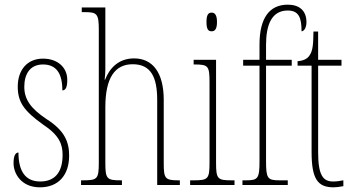

<svg xmlns="http://www.w3.org/2000/svg" viewBox="-20 -792 1510 822"><path d="M151 10C229 10 276 -41 276 -126C276 -185 256 -234 178 -283C114 -326 84 -365 84 -420C84 -473 107 -516 164 -516C221 -516 247 -478 247 -405C262 -405 268 -421 268 -450C268 -504 226 -541 164 -541C97 -541 56 -493 56 -421C56 -355 83 -317 164 -259C234 -213 248 -174 248 -129C248 -52 213 -15 152 -15C88 -15 59 -60 59 -139C46 -139 38 -125 38 -93C38 -50 70 10 151 10Z M327 0H502V-20H497C437 -20 431 -26 431 -96V-333C431 -459 472 -517 548 -517C626 -517 653 -462 653 -364V0H750V-20H742C686 -20 681 -29 681 -94V-364C681 -482 633 -542 554 -542C486 -542 448 -498 430 -451H428C430 -469 431 -483 431 -495V-760H330V-740H346C396 -740 403 -731 403 -664V-96C403 -26 397 -20 336 -20H327Z M886 -658C899 -658 909 -666 909 -698C909 -729 899 -738 886 -738C872 -738 864 -729 864 -698C864 -666 872 -658 886 -658ZM794 0H984V-20H971C911 -20 905 -26 905 -96V-536H809V-516H815C873 -516 877 -508 877 -437V-96C877 -26 871 -20 810 -20H794Z M1018 0H1212V-20H1175C1125 -20 1119 -29 1119 -103V-511H1229V-536H1119V-600C1119 -684 1142 -747 1212 -747C1260 -747 1271 -715 1271 -658C1282 -658 1292 -674 1292 -697C1292 -748 1260 -772 1212 -772C1135 -772 1091 -717 1091 -601V-536H1021V-511H1091V-103C1091 -29 1085 -20 1035 -20H1018Z M1408 10C1419 10 1435 8 1450 5V-20C1433 -17 1422 -15 1406 -15C1364 -15 1342 -40 1342 -140V-511H1442V-536H1342V-657H1322C1321 -610 1321 -575 1304 -553C1295 -540 1279 -532 1254 -530V-511H1314V-141C1314 -26 1340 10 1408 10Z"/></svg>

Font: Noto Serif Lao ExtraCondensed Thin
Style: Regular
Weight: 100
Width: 2
Designer: Monotype Design Team
Foundry: Monotype Imaging Inc.
Version: Version 2.003